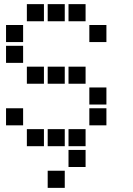

<svg xmlns="http://www.w3.org/2000/svg" viewBox="-20 -711 640 922"><path d="M110 -691Q109 -691 109 -691Q109 -691 109 -690V-610Q109 -609 109 -609Q109 -609 110 -609H190Q191 -609 191 -609Q191 -609 191 -610V-690Q191 -691 191 -691Q191 -691 190 -691ZM210 -691Q209 -691 209 -691Q209 -691 209 -690V-610Q209 -609 209 -609Q209 -609 210 -609H290Q291 -609 291 -609Q291 -609 291 -610V-690Q291 -691 291 -691Q291 -691 290 -691ZM310 -691Q309 -691 309 -691Q309 -691 309 -690V-610Q309 -609 309 -609Q309 -609 310 -609H390Q391 -609 391 -609Q391 -609 391 -610V-690Q391 -691 391 -691Q391 -691 390 -691ZM10 -591Q9 -591 9 -591Q9 -591 9 -590V-510Q9 -509 9 -509Q9 -509 10 -509H90Q91 -509 91 -509Q91 -509 91 -510V-590Q91 -591 91 -591Q91 -591 90 -591ZM410 -591Q409 -591 409 -591Q409 -591 409 -590V-510Q409 -509 409 -509Q409 -509 410 -509H490Q491 -509 491 -509Q491 -509 491 -510V-590Q491 -591 491 -591Q491 -591 490 -591ZM10 -491Q9 -491 9 -491Q9 -491 9 -490V-410Q9 -409 9 -409Q9 -409 10 -409H90Q91 -409 91 -409Q91 -409 91 -410V-490Q91 -491 91 -491Q91 -491 90 -491ZM110 -391Q109 -391 109 -391Q109 -391 109 -390V-310Q109 -309 109 -309Q109 -309 110 -309H190Q191 -309 191 -309Q191 -309 191 -310V-390Q191 -391 191 -391Q191 -391 190 -391ZM210 -391Q209 -391 209 -391Q209 -391 209 -390V-310Q209 -309 209 -309Q209 -309 210 -309H290Q291 -309 291 -309Q291 -309 291 -310V-390Q291 -391 291 -391Q291 -391 290 -391ZM310 -391Q309 -391 309 -391Q309 -391 309 -390V-310Q309 -309 309 -309Q309 -309 310 -309H390Q391 -309 391 -309Q391 -309 391 -310V-390Q391 -391 391 -391Q391 -391 390 -391ZM410 -291Q409 -291 409 -291Q409 -291 409 -290V-210Q409 -209 409 -209Q409 -209 410 -209H490Q491 -209 491 -209Q491 -209 491 -210V-290Q491 -291 491 -291Q491 -291 490 -291ZM10 -191Q9 -191 9 -191Q9 -191 9 -190V-110Q9 -109 9 -109Q9 -109 10 -109H90Q91 -109 91 -109Q91 -109 91 -110V-190Q91 -191 91 -191Q91 -191 90 -191ZM410 -191Q409 -191 409 -191Q409 -191 409 -190V-110Q409 -109 409 -109Q409 -109 410 -109H490Q491 -109 491 -109Q491 -109 491 -110V-190Q491 -191 491 -191Q491 -191 490 -191ZM110 -91Q109 -91 109 -91Q109 -91 109 -90V-10Q109 -9 109 -9Q109 -9 110 -9H190Q191 -9 191 -9Q191 -9 191 -10V-90Q191 -91 191 -91Q191 -91 190 -91ZM210 -91Q209 -91 209 -91Q209 -91 209 -90V-10Q209 -9 209 -9Q209 -9 210 -9H290Q291 -9 291 -9Q291 -9 291 -10V-90Q291 -91 291 -91Q291 -91 290 -91ZM310 -91Q309 -91 309 -91Q309 -91 309 -90V-10Q309 -9 309 -9Q309 -9 310 -9H390Q391 -9 391 -9Q391 -9 391 -10V-90Q391 -91 391 -91Q391 -91 390 -91ZM310 9Q309 9 309 9Q309 9 309 10V90Q309 91 309 91Q309 91 310 91H390Q391 91 391 91Q391 91 391 90V10Q391 9 391 9Q391 9 390 9ZM210 109Q209 109 209 109Q209 109 209 110V190Q209 191 209 191Q209 191 210 191H290Q291 191 291 191Q291 191 291 190V110Q291 109 291 109Q291 109 290 109Z"/></svg>

Font: Doto ExtraBold
Style: Regular
Weight: 800
Monospace: yes
Version: Version 1.000